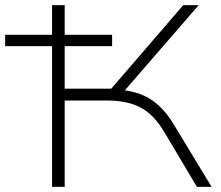

<svg xmlns="http://www.w3.org/2000/svg" viewBox="-31 -725 859 745"><path d="M171 0V-546H-11V-590H171V-705H220V-590H404V-546H220V-381H415L387 -365L680 -705H740L440 -359L428 -377Q477 -374 515.5 -359Q554 -344 585.5 -315Q617 -286 644 -241L790 0H733L608 -210Q568 -279 516 -307Q464 -335 384 -335H220V0Z"/></svg>

Font: Nunito Sans 10pt Expanded ExtraLight
Style: Regular
Weight: 250
Width: 7
Designer: Vernon Adams
Foundry: Vernon Adams
Version: Version 3.101;gftools[0.9.27]